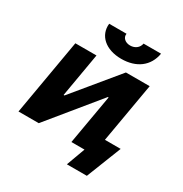

<svg xmlns="http://www.w3.org/2000/svg" viewBox="-192 -867 1088 1141"><g transform="rotate(30 351.5 -296.5)"><path d="M22 0H161L439 -340H444L385 0H475L428 128H565L659 -111H551L622 -520H459L211 -219H205L257 -520H112ZM394 -576C496 -576 568 -628 584 -721H464C459 -691 433 -671 400 -671C366 -671 342 -693 347 -721H228C219 -637 286 -576 394 -576Z"/></g></svg>

Font: Fixel Display 20240404
Style: Bold Italic
Weight: 700
Italic angle: -10°
Designer: AlfaBravo + MacPaw
Foundry: Kyrylo Tkachov, Marchela Mozhyna, Serhii Makarenko, Maria Weinstein, Zakhar Kryvoshyya
Version: Version 1.211;Glyphs 3.2 (3225)